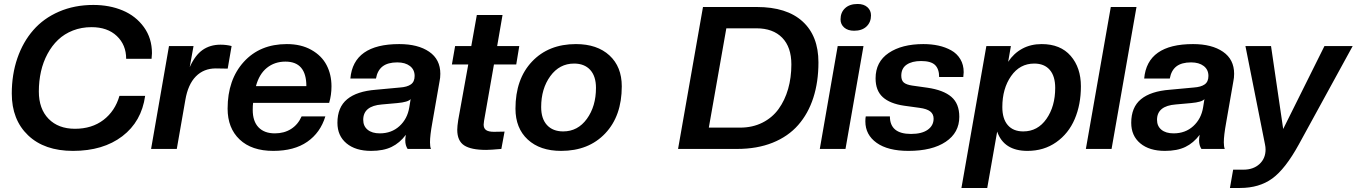

<svg xmlns="http://www.w3.org/2000/svg" viewBox="-20 -747 6805 963"><path d="M346.2 9.8Q202.6 9.8 120.8 -68.4Q39.1 -146.5 39.1 -277.8Q39.1 -373.5 67.1 -455.1Q95.2 -536.6 147 -595.9Q198.7 -655.3 276.1 -688.7Q353.5 -722.2 448.2 -722.2Q529.3 -722.2 595.2 -694.6Q661.1 -667 701.7 -611.1Q742.2 -555.2 742.2 -480Q742.2 -471.7 740.2 -452.1H612.8Q612.8 -522 565.9 -566.4Q519 -610.8 439 -610.8Q388.7 -610.8 345.7 -594Q302.7 -577.1 271.5 -547.4Q240.2 -517.6 218.3 -476.8Q196.3 -436 185.5 -388.2Q174.8 -340.3 174.8 -288.1Q174.8 -201.2 223.6 -151.1Q272.5 -101.1 356 -101.1Q440.9 -101.1 499 -145.5Q557.1 -189.9 579.1 -266.1H708Q689.9 -137.2 593.5 -63.7Q497.1 9.8 346.2 9.8Z M866.7 0H737.8L827.6 -516.1H950.7L931.6 -410.2Q958.5 -470.2 996.3 -496.6Q1034.2 -522.9 1085.9 -522.9Q1115.2 -522.9 1141.6 -516.1L1122.1 -402.8L1062 -403.8Q1002 -403.8 962.4 -363.8Q922.9 -323.7 909.7 -246.1Z M1350.6 9.8Q1242.2 9.8 1181.9 -47.4Q1121.6 -104.5 1121.6 -202.1Q1121.6 -347.2 1202.6 -436.5Q1283.7 -525.9 1418.5 -525.9Q1490.2 -525.9 1541.7 -496.8Q1593.3 -467.8 1617.9 -420.7Q1642.6 -373.5 1642.6 -314Q1642.6 -270.5 1630.9 -231H1249.5Q1247.6 -218.8 1247.6 -195.8Q1247.6 -138.7 1276.6 -108.4Q1305.7 -78.1 1358.4 -78.1Q1405.3 -78.1 1439.9 -100.1Q1474.6 -122.1 1492.7 -163.1H1611.8Q1586.9 -81.5 1521.2 -35.9Q1455.6 9.8 1350.6 9.8ZM1411.6 -438Q1357.4 -438 1318.6 -406.7Q1279.8 -375.5 1263.7 -314.9H1516.6Q1516.6 -438 1411.6 -438Z M1841.3 9.8Q1763.2 9.8 1717.8 -28.1Q1672.4 -65.9 1672.4 -130.9Q1672.4 -209 1721.2 -249.3Q1770 -289.6 1865.7 -296.9L1986.3 -308.1Q2022 -310.5 2040.8 -323.7Q2059.6 -336.9 2059.6 -366.2Q2059.6 -397.9 2035.9 -416Q2012.2 -434.1 1972.7 -434.1Q1925.3 -434.1 1899.2 -414.1Q1873 -394 1865.7 -353H1737.3Q1752.4 -525.9 1982.4 -525.9Q2076.7 -525.9 2132.6 -487.5Q2188.5 -449.2 2188.5 -377Q2188.5 -356.4 2184.6 -338.9L2148.4 -131.8Q2136.7 -67.4 2136.7 -33.2Q2136.7 -11.2 2141.6 0H2024.4Q2012.7 -17.6 2012.7 -43Q2012.7 -53.7 2015.6 -70.8Q1984.9 -29.8 1943.8 -10Q1902.8 9.8 1841.3 9.8ZM1884.8 -78.1Q1943.8 -78.1 1983.6 -114.5Q2023.4 -150.9 2032.7 -208L2039.6 -250Q2027.3 -234.9 1972.7 -230L1895.5 -223.1Q1801.8 -215.8 1801.8 -146Q1801.8 -114.3 1824 -96.2Q1846.2 -78.1 1884.8 -78.1Z M2418.5 4.9Q2342.8 4.9 2308.1 -17.8Q2273.4 -40.5 2273.4 -96.2Q2273.4 -113.3 2278.3 -145L2328.6 -423.8H2246.6L2262.7 -516.1H2343.8L2371.6 -671.9H2500.5L2473.6 -516.1H2584.5L2569.3 -423.8H2457.5L2407.7 -140.1Q2405.8 -128.4 2405.8 -122.1Q2405.8 -103 2418.2 -94.5Q2430.7 -85.9 2457.5 -85.9L2510.7 -86.9L2494.6 0Q2439.5 4.9 2418.5 4.9Z M2804.7 -87.9Q2877.9 -87.9 2923.6 -150.9Q2969.2 -213.9 2969.2 -306.2Q2969.2 -364.7 2940.2 -396.5Q2911.1 -428.2 2859.4 -428.2Q2786.1 -428.2 2740.2 -365.2Q2694.3 -302.2 2694.3 -210Q2694.3 -151.4 2723.6 -119.6Q2752.9 -87.9 2804.7 -87.9ZM2794.4 9.8Q2688.5 9.8 2627 -47.1Q2565.4 -104 2565.4 -202.1Q2565.4 -350.6 2648.4 -438.2Q2731.4 -525.9 2868.7 -525.9Q2975.1 -525.9 3036.9 -469Q3098.6 -412.1 3098.6 -314Q3098.6 -165.5 3015.6 -77.9Q2932.6 9.8 2794.4 9.8Z M4085 -434.1Q4085 -335.9 4059.3 -256.6Q4033.7 -177.2 3983.4 -119.9Q3933.1 -62.5 3855.2 -31.2Q3777.3 0 3677.2 0H3380.9L3505.9 -711.9H3775.9Q3925.8 -711.9 4005.4 -639.4Q4085 -566.9 4085 -434.1ZM3949.2 -423.8Q3949.2 -510.7 3903.1 -557.9Q3856.9 -605 3773.9 -605H3623L3535.2 -106.9H3691.9Q3754.4 -106.9 3804 -131.8Q3853.5 -156.7 3885 -200.2Q3916.5 -243.7 3932.9 -300.8Q3949.2 -357.9 3949.2 -423.8Z M4220.7 0H4091.8L4181.6 -516.1H4311ZM4263.7 -592.8Q4232.4 -592.8 4214.1 -608.9Q4195.8 -625 4195.8 -649.9Q4195.8 -684.6 4218.5 -705.8Q4241.2 -727.1 4281.7 -727.1Q4312.5 -727.1 4330.6 -710.9Q4348.6 -694.8 4348.6 -669.9Q4348.6 -635.7 4326.2 -614.3Q4303.7 -592.8 4263.7 -592.8Z M4536.6 9.8Q4433.6 9.8 4377 -30.5Q4320.3 -70.8 4320.3 -138.2Q4320.3 -154.3 4322.3 -163.1H4443.4Q4443.4 -75.2 4549.3 -75.2Q4603.5 -75.2 4633.1 -96.2Q4662.6 -117.2 4662.6 -151.9Q4662.6 -174.8 4645.8 -188Q4628.9 -201.2 4592.3 -206.1L4514.6 -216.8Q4443.8 -227.1 4407.7 -259.8Q4371.6 -292.5 4371.6 -354Q4371.6 -437 4437.5 -481.4Q4503.4 -525.9 4611.3 -525.9Q4651.9 -525.9 4686.8 -518.3Q4721.7 -510.7 4750.7 -494.6Q4779.8 -478.5 4796.6 -450.4Q4813.5 -422.4 4813.5 -384.8Q4813.5 -376.5 4811.5 -360.8H4690.4Q4690.4 -400.9 4669.9 -420.9Q4649.4 -440.9 4599.6 -440.9Q4554.2 -440.9 4527.3 -422.6Q4500.5 -404.3 4500.5 -367.2Q4500.5 -343.8 4513.2 -333Q4525.9 -322.3 4554.7 -317.9L4631.3 -307.1Q4711.9 -295.4 4751.7 -261.2Q4791.5 -227.1 4791.5 -161.1Q4791.5 -81.5 4723.4 -35.9Q4655.3 9.8 4536.6 9.8Z M5133.3 9.8Q5015.1 9.8 4981.4 -86.9L4931.6 195.8H4802.2L4927.2 -516.1H5050.3L5036.6 -437Q5064.5 -479.5 5107.2 -502.7Q5149.9 -525.9 5204.6 -525.9Q5298.8 -525.9 5350.1 -466.8Q5401.4 -407.7 5401.4 -314Q5401.4 -222.7 5370.4 -149.9Q5339.4 -77.1 5277.6 -33.7Q5215.8 9.8 5133.3 9.8ZM5112.3 -87.9Q5184.6 -87.9 5228.5 -150.6Q5272.5 -213.4 5272.5 -306.2Q5272.5 -365.2 5245.1 -396.7Q5217.8 -428.2 5167.5 -428.2Q5095.2 -428.2 5051.3 -365.5Q5007.3 -302.7 5007.3 -210Q5007.3 -150.9 5034.7 -119.4Q5062 -87.9 5112.3 -87.9Z M5555.2 0H5426.3L5551.3 -711.9H5680.2Z M5822.8 9.8Q5744.6 9.8 5699.2 -28.1Q5653.8 -65.9 5653.8 -130.9Q5653.8 -209 5702.6 -249.3Q5751.5 -289.6 5847.2 -296.9L5967.8 -308.1Q6003.4 -310.5 6022.2 -323.7Q6041 -336.9 6041 -366.2Q6041 -397.9 6017.3 -416Q5993.7 -434.1 5954.1 -434.1Q5906.7 -434.1 5880.6 -414.1Q5854.5 -394 5847.2 -353H5718.8Q5733.9 -525.9 5963.9 -525.9Q6058.1 -525.9 6114 -487.5Q6169.9 -449.2 6169.9 -377Q6169.9 -356.4 6166 -338.9L6129.9 -131.8Q6118.2 -67.4 6118.2 -33.2Q6118.2 -11.2 6123 0H6005.9Q5994.1 -17.6 5994.1 -43Q5994.1 -53.7 5997.1 -70.8Q5966.3 -29.8 5925.3 -10Q5884.3 9.8 5822.8 9.8ZM5866.2 -78.1Q5925.3 -78.1 5965.1 -114.5Q6004.9 -150.9 6014.2 -208L6021 -250Q6008.8 -234.9 5954.1 -230L5877 -223.1Q5783.2 -215.8 5783.2 -146Q5783.2 -114.3 5805.4 -96.2Q5827.6 -78.1 5866.2 -78.1Z M6148.9 195.8 6165 104H6216.8Q6266.1 104 6296.9 75.9Q6327.6 47.9 6327.6 2.9Q6327.6 -9.8 6324.7 -22.9L6226.6 -516.1H6355L6416 -100.1L6623 -516.1H6764.6L6494.6 -22.9Q6426.8 100.6 6361.3 148.2Q6295.9 195.8 6199.7 195.8Z"/></svg>

Font: Creato Display
Style: Bold Italic
Weight: 700
Italic angle: -10°
Version: Version 1.000